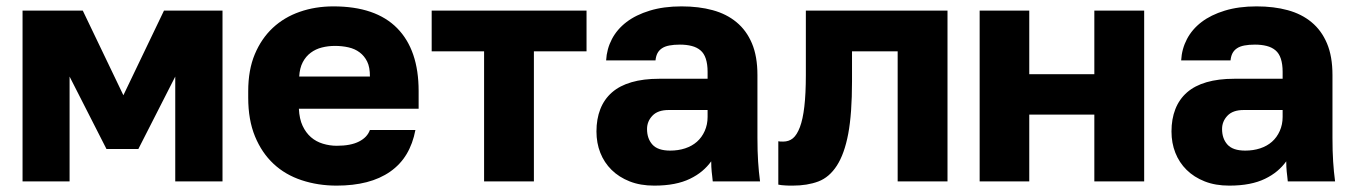

<svg xmlns="http://www.w3.org/2000/svg" viewBox="-20 -563 4201 596"><path d="M50 0H196V-325.3L310.5 -100.5H409.5L524 -325.3V0H670.7V-530H489L363 -267.3L237 -530H50Z M1025 13.2Q1076.5 13.2 1118.1 2.5Q1159.7 -8.2 1191.2 -30.2Q1222.7 -52.2 1242.1 -84.6Q1261.5 -117 1269.5 -159.5H1128.2Q1120.2 -136.8 1094.5 -123.7Q1068.8 -110.5 1025.4 -110.5Q1003.7 -110.5 982.4 -116.9Q961.2 -123.3 945.3 -137.1Q929.4 -151 919.4 -172.3Q909.3 -193.7 907.8 -225.5H1279.5V-280.5Q1279.5 -407.8 1212.9 -475.5Q1146.3 -543.2 1014.9 -543.2Q958.7 -543.2 910.4 -526.3Q862.2 -509.5 826.8 -476.5Q791.5 -443.5 771 -394.8Q750.5 -346.1 750.5 -279.8V-259.7Q750.5 -190.6 771.6 -139.5Q792.7 -88.4 829.2 -54.4Q865.7 -20.3 916.4 -3.6Q967.1 13.2 1025 13.2ZM1020 -420.5Q1041.9 -420.5 1061.8 -416Q1081.7 -411.5 1096.4 -400.4Q1111.2 -389.3 1119.8 -371.8Q1128.4 -354.4 1128.3 -325.5H908.8Q910.3 -351.8 919.8 -369.9Q929.3 -388 944.7 -399.4Q960 -410.8 979.3 -415.6Q998.6 -420.5 1020 -420.5Z M1482.7 0H1637.3V-403.7H1800.7V-530H1320V-403.7H1482.7Z M2010.7 13.2Q2045.5 13.2 2072.8 7.8Q2100.2 2.5 2121.8 -8Q2143.5 -18.5 2159.7 -32.1Q2175.8 -45.7 2187.7 -62.2Q2187.7 -53.3 2188.1 -45.2Q2188.5 -37 2189.2 -30.1Q2190 -23.2 2190.8 -16.2Q2191.6 -9.3 2192.5 0H2339.3Q2335.3 -30 2333.3 -61.5Q2331.2 -93 2331.2 -135V-330Q2331.2 -388.3 2314.1 -428.5Q2297 -468.8 2266.1 -494.2Q2235.3 -519.7 2192.4 -531.4Q2149.5 -543.2 2095.5 -543.2Q2040.2 -543.2 1997 -530Q1953.8 -516.8 1924.7 -494.5Q1895.5 -472.2 1879.5 -441.7Q1863.5 -411.2 1861.5 -375.5H2014.8Q2016 -388.2 2020.7 -397.5Q2025.5 -406.8 2034.7 -413Q2043.8 -419.2 2057.8 -421.8Q2071.7 -424.5 2090.5 -424.5Q2111 -424.5 2127.1 -420.3Q2143.2 -416.2 2154.3 -406.8Q2165.5 -397.5 2171 -380.6Q2176.5 -363.6 2176.5 -340V-318.5H2026Q1977.2 -318.5 1940.4 -307.8Q1903.7 -297.2 1879.6 -276.1Q1855.5 -255 1843.5 -224.3Q1831.5 -193.7 1831.5 -155Q1831.5 -119 1843.5 -88.7Q1855.5 -58.3 1878.4 -35.7Q1901.4 -13 1934.6 0.1Q1967.8 13.2 2010.7 13.2ZM2060.5 -95.5Q2021.9 -95.5 2005.2 -114.2Q1988.5 -132.8 1988.5 -162.5Q1988.5 -186.3 2005.3 -203.9Q2022 -221.5 2055.5 -221.5H2176.5V-200Q2176.5 -176.4 2167.6 -156.5Q2158.7 -136.5 2143.4 -123Q2128.1 -109.5 2106.8 -102.5Q2085.5 -95.5 2060.5 -95.5Z M2440.6 13.2Q2486 13.2 2520.3 0.3Q2554.5 -12.7 2577.9 -49.1Q2601.3 -85.5 2613.1 -147.9Q2624.8 -210.4 2624.8 -310.3V-403.7H2766.5V0H2921.2V-530H2481.5V-330.3Q2481.5 -271.8 2476.8 -232.1Q2472.2 -192.5 2463 -168.3Q2453.8 -144.1 2441.4 -133.8Q2428.9 -123.5 2411 -123.5Q2399 -123.5 2396 -124.5V10.1Q2400 11.2 2405.9 11.7Q2411.8 12.2 2418.6 12.7Q2425.4 13.2 2430.9 13.2Q2436.5 13.2 2440.6 13.2Z M3021 0H3175V-207.3H3377V0H3531.7V-530H3377V-332.7H3175V-530H3021Z M3795.7 13.2Q3830.5 13.2 3857.8 7.8Q3885.2 2.5 3906.8 -8Q3928.5 -18.5 3944.7 -32.1Q3960.8 -45.7 3972.7 -62.2Q3972.7 -53.3 3973.1 -45.2Q3973.5 -37 3974.2 -30.1Q3975 -23.2 3975.8 -16.2Q3976.6 -9.3 3977.5 0H4124.3Q4120.3 -30 4118.3 -61.5Q4116.2 -93 4116.2 -135V-330Q4116.2 -388.3 4099.1 -428.5Q4082 -468.8 4051.1 -494.2Q4020.3 -519.7 3977.4 -531.4Q3934.5 -543.2 3880.5 -543.2Q3825.2 -543.2 3782 -530Q3738.8 -516.8 3709.7 -494.5Q3680.5 -472.2 3664.5 -441.7Q3648.5 -411.2 3646.5 -375.5H3799.8Q3801 -388.2 3805.7 -397.5Q3810.5 -406.8 3819.7 -413Q3828.8 -419.2 3842.8 -421.8Q3856.7 -424.5 3875.5 -424.5Q3896 -424.5 3912.1 -420.3Q3928.2 -416.2 3939.3 -406.8Q3950.5 -397.5 3956 -380.6Q3961.5 -363.6 3961.5 -340V-318.5H3811Q3762.2 -318.5 3725.4 -307.8Q3688.7 -297.2 3664.6 -276.1Q3640.5 -255 3628.5 -224.3Q3616.5 -193.7 3616.5 -155Q3616.5 -119 3628.5 -88.7Q3640.5 -58.3 3663.4 -35.7Q3686.4 -13 3719.6 0.1Q3752.8 13.2 3795.7 13.2ZM3845.5 -95.5Q3806.9 -95.5 3790.2 -114.2Q3773.5 -132.8 3773.5 -162.5Q3773.5 -186.3 3790.3 -203.9Q3807 -221.5 3840.5 -221.5H3961.5V-200Q3961.5 -176.4 3952.6 -156.5Q3943.7 -136.5 3928.4 -123Q3913.1 -109.5 3891.8 -102.5Q3870.5 -95.5 3845.5 -95.5Z"/></svg>

Font: Golos Text VF
Style: Regular
Weight: 400
Designer: A.Korolkova, Vitaly Kuzmin
Foundry: ParaType Ltd
Version: Version 2.005